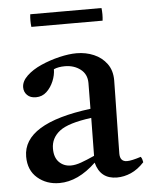

<svg xmlns="http://www.w3.org/2000/svg" viewBox="-50 -703 593 757"><g transform="rotate(-5 246.5 -324.5)"><path d="M383 10Q317 10 300 -56Q229 12 155 12Q104 12 68.5 -18.5Q33 -49 33 -103Q33 -235 302 -269Q302 -293 302.5 -318Q303 -343 303 -371Q303 -406 277.5 -425.5Q252 -445 216 -445Q190 -445 172 -437Q172 -414 162 -390Q152 -366 134.5 -349.5Q117 -333 92 -333Q70 -333 57.5 -345.5Q45 -358 45 -376Q45 -400 67.5 -421.5Q90 -443 125 -458.5Q160 -474 198 -483Q236 -492 266 -492Q303 -492 334.5 -478.5Q366 -465 385.5 -438.5Q405 -412 405 -373Q405 -349 404 -310.5Q403 -272 402.5 -228.5Q402 -185 401 -146Q400 -107 400 -83Q400 -51 428 -51Q446 -51 483 -63Q487 -58 488.5 -52Q490 -46 491 -41Q466 -14 438.5 -2Q411 10 383 10ZM300 -83 302 -233Q210 -221 175.5 -194Q141 -167 141 -125Q141 -90 159.5 -71.5Q178 -53 206 -53Q224 -53 246.5 -61Q269 -69 300 -83ZM98 -661H380Q383 -636 380 -611H98Q95 -636 98 -661Z"/></g></svg>

Font: Tiro Telugu
Style: Regular
Weight: 400
Designer: Telugu: John Hudson & Fiona Ross. Latin: John Hudson.
Foundry: Tiro Typeworks Ltd.
Version: Version 1.52